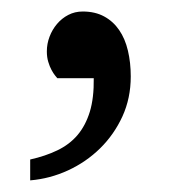

<svg xmlns="http://www.w3.org/2000/svg" viewBox="-20 -142 320 332"><path d="M206.1 -9.8Q206.1 27.8 191.7 59.3Q177.2 90.8 153.1 114.5Q128.9 138.2 97.7 152.6Q66.4 167 32.2 169.9V133.8Q58.6 127.9 79.3 117.9Q100.1 107.9 114 91.6Q127.9 75.2 135.3 51.3Q142.6 27.3 142.1 -6.8H79.1Q78.1 -7.8 75.2 -11.5Q72.3 -15.1 69.1 -21Q65.9 -26.9 63.5 -34.9Q61 -43 61 -53.2Q61 -66.4 65.7 -78.6Q70.3 -90.8 78.6 -100.6Q86.9 -110.4 98.1 -116.2Q109.4 -122.1 123 -122.1Q144.5 -122.1 160.2 -113.5Q175.8 -105 186 -90.1Q196.3 -75.2 201.2 -54.4Q206.1 -33.7 206.1 -9.8Z"/></svg>

Font: Charis SIL
Style: Regular
Weight: 400
Foundry: SIL International
Version: Version 4.112